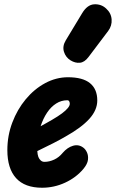

<svg xmlns="http://www.w3.org/2000/svg" viewBox="-20 -872 544 901"><path d="M177.5 9Q96.5 9 55.5 -36Q14.5 -81 14.5 -167.5Q14.5 -235.5 37.8 -297Q61 -358.5 101 -406.5Q141 -454.5 192.2 -482Q243.5 -509.5 299 -509.5Q368 -509.5 402.2 -481.8Q436.5 -454 436.5 -400.5Q436.5 -378 427.2 -356.5Q418 -335 399.2 -314.2Q380.5 -293.5 352.5 -272.8Q324.5 -252 287 -231Q264 -217.5 229.5 -199.8Q195 -182 155 -163Q155.5 -154.5 156.8 -147.8Q158 -141 160 -135.5Q164 -125.5 171.2 -119Q178.5 -112.5 188.5 -112.5Q211.5 -112.5 234.2 -123Q257 -133.5 274 -154.5Q296.5 -180.5 322.8 -188Q349 -195.5 370.5 -179.5Q381 -172 388 -157Q395 -142 392.8 -122.2Q390.5 -102.5 371.5 -79.5Q337 -38.5 285.5 -14.8Q234 9 177.5 9ZM170.5 -279.5Q184.5 -287 198 -294.8Q211.5 -302.5 225.5 -310.5Q253 -326.5 271 -340Q289 -353.5 298.2 -364.8Q307.5 -376 307.5 -385Q307.5 -391.5 304.8 -396.5Q302 -401.5 295.5 -401.5Q267.5 -401.5 243.5 -386.2Q219.5 -371 201 -343.5Q182.5 -316 170.5 -279.5ZM311.5 -588.5Q288.5 -602.5 280.2 -628.8Q272 -655 288.5 -682.5L365.5 -810Q389.5 -850 422.2 -851.8Q455 -853.5 478 -832Q501.5 -811 503.8 -781Q506 -751 487.5 -726.5L395 -604Q376.5 -579.5 354.8 -577.5Q333 -575.5 311.5 -588.5Z"/></svg>

Font: Edu VIC WA NT Hand Pre
Style: Regular
Weight: 400
Designer: Tina and Corey Anderson, Eben Sorkin, Mirko Velimirovic
Foundry: Google for Education
Version: Version 1.000